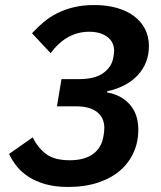

<svg xmlns="http://www.w3.org/2000/svg" viewBox="-20 -730 640 762"><path d="M293 -416Q356 -416 389 -439.5Q422 -463 429 -498Q433 -518 433 -528Q433 -563 406 -583.5Q379 -604 334 -604Q244 -604 181 -519L107 -598Q129 -622 153.5 -642.5Q178 -663 208 -678Q238 -693 274 -701.5Q310 -710 355 -710Q404 -710 444 -698.5Q484 -687 512 -666Q540 -645 555.5 -615Q571 -585 571 -547Q571 -480 527.5 -432.5Q484 -385 406 -368L405 -363Q460 -354 494.5 -316Q529 -278 529 -214Q529 -167 510.5 -125.5Q492 -84 457 -53.5Q422 -23 369.5 -5.5Q317 12 250 12Q199 12 160.5 1Q122 -10 94 -28Q66 -46 47 -69.5Q28 -93 16 -119L110 -185Q129 -145 162 -119.5Q195 -94 257 -94Q315 -94 349.5 -119Q384 -144 391 -192Q392 -197 393 -206Q394 -215 394 -222Q394 -263 365 -285.5Q336 -308 283 -308H206L224 -416Z"/></svg>

Font: IBM Plex Mono SemiBold
Style: Italic
Weight: 600
Italic angle: -9°
Monospace: yes
Designer: Mike Abbink, Paul van der Laan, Pieter van Rosmalen
Foundry: Bold Monday
Version: Version 2.3